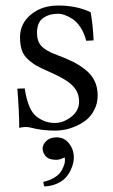

<svg xmlns="http://www.w3.org/2000/svg" viewBox="-20 -462 411 697"><path d="M186 36.6Q213.4 36.6 230.7 58.8Q248 81.1 248 109.4Q248 118.7 245.6 130.1Q243.2 141.6 236.1 156.5Q229 171.4 217.8 183.6Q206.5 195.8 186.3 204.8Q166 213.9 140.6 214.8L136.7 198.2Q158.2 193.8 174.1 184.6Q189.9 175.3 197.5 165.8Q205.1 156.2 209.7 144.8Q214.4 133.3 215.1 127.9Q215.8 122.6 215.8 119.1Q215.8 113.8 214.4 109.4Q196.8 118.2 185.1 118.2Q157.7 118.2 146.2 105.5Q134.8 92.8 134.8 76.7Q134.8 62.5 148.2 49.6Q161.6 36.6 186 36.6ZM43 -140.1 69.8 -141.1Q72.8 -116.7 81.8 -88.6Q90.8 -60.5 106 -44.9Q116.2 -34.2 135.5 -24.9Q154.8 -15.6 179.7 -15.6Q209.5 -15.6 238.3 -37.6Q267.1 -59.6 267.1 -93.3Q267.1 -126.5 244.4 -150.1Q221.7 -173.8 163.6 -199.2Q131.8 -212.9 114.7 -222.4Q97.7 -231.9 81.5 -246.6Q65.4 -261.2 59.1 -280.3Q52.7 -299.3 52.7 -326.7Q52.7 -376.5 92.3 -409.2Q131.8 -441.9 190.9 -441.9Q258.8 -441.9 309.1 -417.5Q317.4 -371.1 319.8 -315.4L293 -314Q285.6 -342.8 271.7 -363.5Q257.8 -384.3 241.9 -394Q226.1 -403.8 213.6 -408Q201.2 -412.1 191.4 -412.1Q158.2 -412.1 136.2 -396.2Q114.3 -380.4 114.3 -342.3Q114.3 -312 130.4 -294.7Q146.5 -277.3 187.5 -262.2Q221.7 -249.5 245.4 -237.5Q269 -225.6 290.8 -208.3Q312.5 -190.9 323.5 -168Q334.5 -145 334.5 -115.7Q334.5 -87.4 323 -64.5Q311.5 -41.5 294.4 -27.6Q277.3 -13.7 256.1 -4.4Q234.9 4.9 216.3 8.5Q197.8 12.2 182.1 12.2Q132.3 12.2 92.3 1.5Q84 -1 73.2 -1Q64.5 -1 49.8 2Q49.8 -53.7 43 -140.1Z"/></svg>

Font: Libertinage
Style: l
Weight: 400
Designer: OSP
Foundry: OSP
Version: Version 1.0; 2008; OFL relea